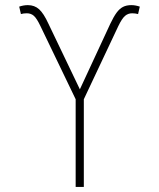

<svg xmlns="http://www.w3.org/2000/svg" viewBox="-20 -737 626 757"><path d="M278.3 -345.7 139.6 -633.8Q125 -664.6 113.5 -674.6Q102.1 -684.6 85.9 -684.6Q72.8 -684.6 62.5 -681.6L55.7 -710.9Q73.2 -716.8 89.8 -716.8Q116.2 -716.8 134.3 -700.4Q152.3 -684.1 170.9 -643.6L294.9 -384.8L415 -643.6Q428.2 -671.4 439.7 -687Q451.2 -702.6 464.8 -709.7Q478.5 -716.8 498 -716.8Q513.7 -716.8 531.2 -710.9L524.4 -681.6Q512.7 -684.6 501 -684.6Q484.9 -684.6 472.9 -674.3Q460.9 -664.1 446.3 -633.8L310.5 -345.7V0H278.3Z"/></svg>

Font: Pretendard Std Thin
Style: Regular
Weight: 100
Designer: Base glyphs from Inter by Rasmus Andersson; Hangeul glyphs from Noto Sans CJK(Source Han Sans) by Jang Soo-young and Kan
Foundry: Kil Hyung-jin
Version: Version 1.309